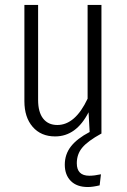

<svg xmlns="http://www.w3.org/2000/svg" viewBox="-20 -543 516 780"><path d="M335.9 -522.9H392.1V0H391.1Q336.9 29.8 314.5 56.4Q292 83 292 120.1Q292 170.9 342.8 170.9Q363.3 170.9 390.1 165L384.8 210Q356.4 216.8 336.9 216.8Q292 216.8 267.6 192.1Q243.2 167.5 243.2 126Q243.2 84 268.1 52Q293 20 344.2 -6.8L339.8 -86.9Q289.6 11.2 204.1 11.2Q146.5 11.2 112.8 -27.6Q79.1 -66.4 79.1 -131.8V-522.9H134.8V-137.2Q134.8 -87.4 155.3 -61.3Q175.8 -35.2 212.9 -35.2Q285.6 -35.2 335.9 -142.1Z"/></svg>

Font: Fira Sans Compressed Light
Style: Regular
Weight: 300
Width: 1
Designer: Carrois Corporate & Edenspiekermann AG
Foundry: Carrois Corporate GbR & Edenspiekermann AG
Version: Version 4.203;PS 004.203;hotconv 1.0.88;makeotf.lib2.5.64775